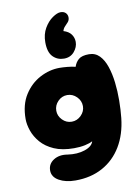

<svg xmlns="http://www.w3.org/2000/svg" viewBox="-101 -848 792 1086"><g transform="rotate(-10 294.5 -305.0)"><path d="M210 -628Q210 -674 230 -708.5Q250 -743 277.5 -762Q305 -781 324 -781Q343 -781 353.5 -770.5Q364 -760 364 -744Q364 -729 355 -718.5Q346 -708 336 -698Q326 -688 322 -673Q352 -664 366 -644.5Q380 -625 380 -601Q380 -571 358 -545Q336 -519 299 -519Q261 -519 235.5 -545Q210 -571 210 -628ZM243 171Q187 171 149 149.5Q111 128 111 91Q111 53 144 32Q177 11 224 19Q279 27 322.5 12.5Q366 -2 374 -31Q358 -22 330 -16Q302 -10 267 -10Q199 -10 152.5 -30.5Q106 -51 78 -83.5Q50 -116 37.5 -152.5Q25 -189 25 -220Q25 -302 60.5 -358Q96 -414 151 -443Q206 -472 264 -472Q283 -472 309.5 -469.5Q336 -467 355 -462Q363 -487 381.5 -503Q400 -519 441 -519Q477 -519 501 -494.5Q525 -470 539 -428.5Q553 -387 559 -336.5Q565 -286 564.5 -232.5Q564 -179 559 -132Q549 -39 508 29Q467 97 399.5 134Q332 171 243 171ZM280 -160Q311 -160 334 -183Q357 -206 357 -236Q357 -267 334 -290Q311 -313 280 -313Q249 -313 226.5 -290Q204 -267 204 -236Q204 -206 226.5 -183Q249 -160 280 -160Z"/></g></svg>

Font: Cherry Bomb One
Style: Regular
Weight: 400
Designer: satsuyako
Foundry: satsuyako
Version: Version 4.100; ttfautohint (v1.8.3)